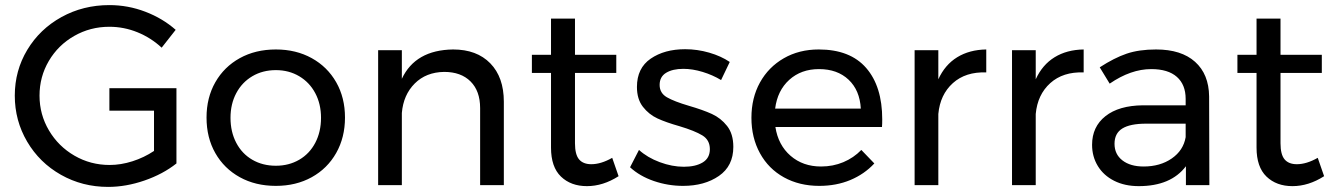

<svg xmlns="http://www.w3.org/2000/svg" viewBox="-20 -726 5235 753"><path d="M672 -380V-85Q619 -43 546.5 -18Q474 7 404 7Q303 7 219 -40.5Q135 -88 86.5 -170.5Q38 -253 38 -351Q38 -449 87 -530.5Q136 -612 221 -659Q306 -706 409 -706Q482 -706 550 -680Q618 -654 669 -609L614 -539Q572 -578 519 -599.5Q466 -621 409 -621Q334 -621 271 -585Q208 -549 171.5 -487Q135 -425 135 -351Q135 -277 172 -214.5Q209 -152 272 -115.5Q335 -79 410 -79Q454 -79 499.5 -93.5Q545 -108 584 -134V-292H409V-380Z M1333 -265Q1333 -187 1298.5 -126Q1264 -65 1202.5 -31Q1141 3 1062 3Q982 3 920.5 -31Q859 -65 824.5 -125.5Q790 -186 790 -265Q790 -343 824.5 -403.5Q859 -464 920.5 -498Q982 -532 1062 -532Q1141 -532 1202.5 -498Q1264 -464 1298.5 -403.5Q1333 -343 1333 -265ZM884 -264Q884 -209 906.5 -166Q929 -123 969.5 -99.5Q1010 -76 1062 -76Q1113 -76 1153.5 -99.5Q1194 -123 1216.5 -166Q1239 -209 1239 -264Q1239 -318 1216.5 -360.5Q1194 -403 1153.5 -427Q1113 -451 1062 -451Q1010 -451 969.5 -427Q929 -403 906.5 -360.5Q884 -318 884 -264Z M1956 -327V0H1863V-302Q1863 -369 1825.5 -406.5Q1788 -444 1722 -444Q1651 -443 1606.5 -398.5Q1562 -354 1556 -283V0H1463V-529H1556V-417Q1609 -530 1757 -532Q1850 -532 1903 -477.5Q1956 -423 1956 -327Z M2406 -35Q2345 4 2282 4Q2219 4 2180 -33.5Q2141 -71 2141 -147V-440H2066V-511H2141V-653H2235V-511H2397V-440H2235V-164Q2235 -120 2251 -101Q2267 -82 2299 -82Q2337 -82 2381 -107Z M2660 -456Q2618 -456 2592.5 -440.5Q2567 -425 2567 -393Q2567 -361 2595.5 -344.5Q2624 -328 2682 -311Q2737 -295 2772 -279Q2807 -263 2831.5 -232Q2856 -201 2856 -150Q2856 -75 2799.5 -36Q2743 3 2659 3Q2600 3 2544.5 -16Q2489 -35 2451 -70L2486 -138Q2519 -108 2567.5 -90Q2616 -72 2662 -72Q2708 -72 2736 -89Q2764 -106 2764 -141Q2764 -177 2734.5 -195Q2705 -213 2645 -231Q2592 -246 2558.5 -261.5Q2525 -277 2501.5 -307Q2478 -337 2478 -385Q2478 -459 2532 -496Q2586 -533 2667 -533Q2715 -533 2761.5 -519.5Q2808 -506 2842 -483L2808 -412Q2775 -432 2735.5 -444Q2696 -456 2660 -456Z M3440 -258Q3440 -238 3439 -228H3021Q3032 -157 3080.5 -115Q3129 -73 3200 -73Q3247 -73 3287.5 -90Q3328 -107 3358 -138L3409 -85Q3370 -43 3315 -20Q3260 3 3193 3Q3115 3 3054.5 -30.5Q2994 -64 2960.5 -125Q2927 -186 2927 -264Q2927 -342 2960.5 -402.5Q2994 -463 3054 -497.5Q3114 -532 3191 -532Q3314 -532 3377 -459.5Q3440 -387 3440 -258ZM3356 -300Q3352 -372 3308 -413.5Q3264 -455 3192 -455Q3122 -455 3075.5 -413Q3029 -371 3020 -300Z M3848 -532V-442Q3767 -445 3717 -400Q3667 -355 3660 -279V0H3567V-529H3660V-415Q3686 -472 3734 -501.5Q3782 -531 3848 -532Z M4230 -532V-442Q4149 -445 4099 -400Q4049 -355 4042 -279V0H3949V-529H4042V-415Q4068 -472 4116 -501.5Q4164 -531 4230 -532Z M4631 0V-74Q4572 4 4446 4Q4391 4 4349.5 -17Q4308 -38 4285.5 -75Q4263 -112 4263 -158Q4263 -229 4315.5 -270.5Q4368 -312 4462 -313H4630V-338Q4630 -394 4595.5 -424.5Q4561 -455 4495 -455Q4415 -455 4332 -398L4293 -462Q4350 -499 4398.5 -515.5Q4447 -532 4514 -532Q4613 -532 4667 -483.5Q4721 -435 4722 -348L4723 0ZM4630 -188V-241H4475Q4412 -241 4381.5 -222Q4351 -203 4351 -162Q4351 -121 4382 -97Q4413 -73 4465 -73Q4530 -73 4575.5 -104.5Q4621 -136 4630 -188Z M5173 -35Q5112 4 5049 4Q4986 4 4947 -33.5Q4908 -71 4908 -147V-440H4833V-511H4908V-653H5002V-511H5164V-440H5002V-164Q5002 -120 5018 -101Q5034 -82 5066 -82Q5104 -82 5148 -107Z"/></svg>

Font: Gontserrat
Style: Regular
Weight: 400
Designer: Julieta Ulanovsky
Foundry: Julieta Ulanovsky
Version: Version 6.001